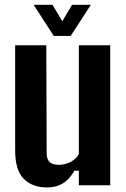

<svg xmlns="http://www.w3.org/2000/svg" viewBox="-20 -794 542 823"><path d="M182 9.5Q118.5 9.5 81.8 -27.5Q45 -64.5 45 -149V-600H178.5L180 -138Q180 -112 192.2 -99.8Q204.5 -87.5 232.5 -87.5Q258 -87.5 283 -100.2Q308 -113 318 -134.5V-600H452.5V0H318V-62.5H299.5Q276.5 -24 248.2 -7.2Q220 9.5 182 9.5ZM210.5 -640 124 -773.5H205L247 -703L289 -773.5H369.5L283 -640Z"/></svg>

Font: Big Shoulders Text Thin ExtraBold
Style: Regular
Weight: 800
Version: Version 2.002